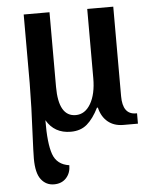

<svg xmlns="http://www.w3.org/2000/svg" viewBox="-54 -582 694 867"><g transform="rotate(-5 292.5 -148.0)"><path d="M75 116Q75 90 79 2Q85 -113 86 -225V-536H203V-198Q203 -63 281 -63Q323 -63 348.5 -106.5Q374 -150 374 -222V-536H492V-130Q492 -47 552 -47H557V0H491Q449 0 421 -23Q393 -46 383 -88H379Q355 -40 326 -15Q297 10 252 10Q178 10 142 -52Q141 53 158.5 102.5Q176 152 232 160Q232 195 211.5 217.5Q191 240 156 240Q120 240 97.5 211Q75 182 75 116Z"/></g></svg>

Font: Noto Serif NarrowSemiBold
Style: Regular
Weight: 600
Width: 4
Designer: Monotype Design Team
Foundry: Monotype Imaging Inc.
Version: Version 1.001